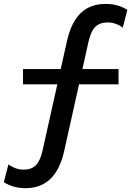

<svg xmlns="http://www.w3.org/2000/svg" viewBox="-38 -735 706 980"><path d="M92.5 225.5Q60 225.5 32.2 217.5Q4.5 209.5 -18.5 195L5 104Q18 114.5 39 122.8Q60 131 81.5 131Q122 131 144.5 109Q167 87 179.5 32L304 -526Q325.5 -622 374.2 -668.5Q423 -715 501 -715Q534 -715 561.5 -707.2Q589 -699.5 612 -684.5L588.5 -593.5Q576 -604.5 554.8 -612.5Q533.5 -620.5 512 -620.5Q472 -620.5 449 -598.5Q426 -576.5 413.5 -521L289.5 36.5Q268 132 218.5 178.8Q169 225.5 92.5 225.5ZM79.5 -304.5V-382.5H567V-304.5Z"/></svg>

Font: Geologica Roman
Style: Regular
Weight: 400
Designer: Sindre Bremnes, Frode Helland
Foundry: Monokrom Skriftforlag AS
Version: Version 1.010;gftools[0.9.28]